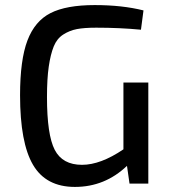

<svg xmlns="http://www.w3.org/2000/svg" viewBox="-20 -723 669 756"><path d="M564 -398V0H490L480 -70Q393 13 275 13Q161 13 110 -74Q59 -161 59 -348Q59 -487 88 -563.5Q117 -640 179 -671.5Q241 -703 353 -703Q461 -703 545 -682L535 -606Q451 -614 359 -614Q312 -614 283 -608.5Q254 -603 229 -587Q204 -571 191.5 -540Q179 -509 172 -461Q165 -413 165 -341Q165 -192 195.5 -133Q226 -74 303 -74Q376 -74 466 -135V-398Z"/></svg>

Font: Exo 2.0 Medium
Style: Regular
Weight: 500
Designer: Natanael Gama
Version: Version 1.001;PS 001.001;hotconv 1.0.70;makeotf.lib2.5.58329